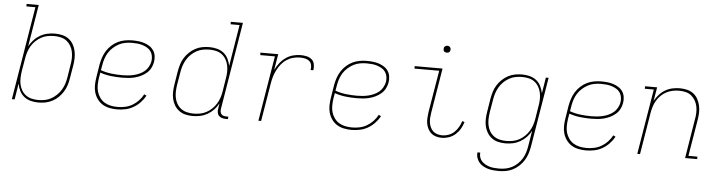

<svg xmlns="http://www.w3.org/2000/svg" viewBox="-53 -990 5506 1468"><g transform="rotate(5 2700.0 -256.0)"><path d="M253 8Q223 8 194.5 0.5Q166 -7 144 -24.5Q122 -42 109 -67.5Q96 -93 91 -122L71 0H50L168 -716H99V-735H192L139 -414Q154 -441 175 -463.5Q196 -486 222.5 -501Q249 -516 277.5 -522Q306 -528 335 -528Q364 -528 391.5 -521.5Q419 -515 440.5 -499Q462 -483 475.5 -460Q489 -437 495 -410Q501 -383 500.5 -354.5Q500 -326 495 -297L478 -197Q474 -170 465.5 -143.5Q457 -117 442 -93Q427 -69 406.5 -49Q386 -29 360 -15.5Q334 -2 307 3Q280 8 253 8ZM251 -11Q275 -11 300 -15.5Q325 -20 348 -32.5Q371 -45 390.5 -63.5Q410 -82 424 -104.5Q438 -127 446 -151Q454 -175 458 -200L474 -300Q479 -326 479.5 -351.5Q480 -377 475 -401.5Q470 -426 457.5 -447Q445 -468 426 -482.5Q407 -497 382 -503Q357 -509 331 -509Q307 -509 281.5 -504.5Q256 -500 233.5 -488Q211 -476 191 -457.5Q171 -439 157.5 -416.5Q144 -394 136 -370Q128 -346 124 -321L107 -221Q103 -195 102 -169Q101 -143 106 -119Q111 -95 123.5 -73.5Q136 -52 155.5 -37.5Q175 -23 200 -17Q225 -11 251 -11Z M857 8Q827 8 798 2Q769 -4 745.5 -18.5Q722 -33 705.5 -56Q689 -79 681 -106Q673 -133 673.5 -163Q674 -193 679 -223L695 -323Q700 -350 709 -377Q718 -404 733.5 -428.5Q749 -453 771 -473Q793 -493 819 -505.5Q845 -518 873 -523Q901 -528 928 -528Q952 -528 975.5 -525.5Q999 -523 1020.5 -516Q1042 -509 1061 -497Q1080 -485 1092.5 -466.5Q1105 -448 1108.5 -425Q1112 -402 1108 -378Q1104 -354 1092.5 -331.5Q1081 -309 1061 -292Q1041 -275 1018 -264Q995 -253 971 -247Q947 -241 922.5 -239Q898 -237 875 -237Q831 -237 788.5 -242Q746 -247 706 -261L699 -220Q695 -193 694.5 -166Q694 -139 701 -114.5Q708 -90 723 -69Q738 -48 759 -35Q780 -22 806 -16.5Q832 -11 860 -11Q888 -11 917 -17Q946 -23 972 -38Q998 -53 1019.5 -75.5Q1041 -98 1055 -125L1073 -116Q1057 -87 1033.5 -62.5Q1010 -38 981 -21.5Q952 -5 920 1.5Q888 8 857 8ZM875 -256Q896 -256 918 -258Q940 -260 961.5 -265Q983 -270 1004.5 -279.5Q1026 -289 1043.5 -303.5Q1061 -318 1072.5 -339Q1084 -360 1088 -381Q1091 -402 1087.5 -422Q1084 -442 1073 -457.5Q1062 -473 1045 -483Q1028 -493 1009 -499Q990 -505 969.5 -507Q949 -509 928 -509Q904 -509 878 -504.5Q852 -500 829 -488Q806 -476 785 -457.5Q764 -439 750 -416.5Q736 -394 728 -369.5Q720 -345 716 -320L709 -280Q748 -266 790 -261Q832 -256 875 -256Z M1438 8Q1409 8 1382 1.5Q1355 -5 1333.5 -21Q1312 -37 1298 -60Q1284 -83 1278 -110Q1272 -137 1273 -165.5Q1274 -194 1279 -223L1295 -323Q1300 -350 1308 -376.5Q1316 -403 1331 -427Q1346 -451 1367 -471Q1388 -491 1413.5 -504.5Q1439 -518 1466 -523Q1493 -528 1520 -528Q1550 -528 1579 -520.5Q1608 -513 1630 -495.5Q1652 -478 1664.5 -452.5Q1677 -427 1683 -398L1735 -716H1666V-735H1759L1649 -66Q1647 -55 1648.5 -44Q1650 -33 1656.5 -25Q1663 -17 1673.5 -14Q1684 -11 1695 -11H1710L1709 8H1691Q1676 8 1662 3.5Q1648 -1 1638.5 -11Q1629 -21 1627 -36Q1625 -51 1628 -66L1634 -106Q1620 -79 1598.5 -56.5Q1577 -34 1550.5 -19Q1524 -4 1495.5 2Q1467 8 1438 8ZM1443 -11Q1467 -11 1492 -15.5Q1517 -20 1540 -32Q1563 -44 1582.5 -62.5Q1602 -81 1616 -103.5Q1630 -126 1638 -150Q1646 -174 1650 -199L1666 -299Q1671 -325 1671.5 -351Q1672 -377 1667 -401Q1662 -425 1649.5 -446.5Q1637 -468 1618 -482.5Q1599 -497 1574 -503Q1549 -509 1523 -509Q1499 -509 1473.5 -504.5Q1448 -500 1425 -487.5Q1402 -475 1382.5 -456.5Q1363 -438 1349.5 -415.5Q1336 -393 1328 -369Q1320 -345 1316 -320L1299 -220Q1295 -194 1294 -168.5Q1293 -143 1298 -118.5Q1303 -94 1315.5 -73Q1328 -52 1347.5 -37.5Q1367 -23 1392 -17Q1417 -11 1443 -11Z M1942 0 2025 -501H1913L1912 -520H2049L2028 -397Q2042 -425 2061 -450Q2080 -475 2106 -493.5Q2132 -512 2162 -520Q2192 -528 2221 -528Q2244 -528 2266.5 -523Q2289 -518 2305.5 -504Q2322 -490 2326.5 -467.5Q2331 -445 2327 -421H2306Q2310 -441 2306 -459.5Q2302 -478 2288.5 -489.5Q2275 -501 2256 -505Q2237 -509 2218 -509Q2191 -509 2164.5 -502Q2138 -495 2114 -479Q2090 -463 2072.5 -440.5Q2055 -418 2042.5 -393Q2030 -368 2022.5 -341.5Q2015 -315 2011 -289L1963 0Z M2657 8Q2627 8 2598 2Q2569 -4 2545.5 -18.5Q2522 -33 2505.5 -56Q2489 -79 2481 -106Q2473 -133 2473.5 -163Q2474 -193 2479 -223L2495 -323Q2500 -350 2509 -377Q2518 -404 2533.5 -428.5Q2549 -453 2571 -473Q2593 -493 2619 -505.5Q2645 -518 2673 -523Q2701 -528 2728 -528Q2752 -528 2775.5 -525.5Q2799 -523 2820.5 -516Q2842 -509 2861 -497Q2880 -485 2892.5 -466.5Q2905 -448 2908.5 -425Q2912 -402 2908 -378Q2904 -354 2892.5 -331.5Q2881 -309 2861 -292Q2841 -275 2818 -264Q2795 -253 2771 -247Q2747 -241 2722.5 -239Q2698 -237 2675 -237Q2631 -237 2588.5 -242Q2546 -247 2506 -261L2499 -220Q2495 -193 2494.5 -166Q2494 -139 2501 -114.5Q2508 -90 2523 -69Q2538 -48 2559 -35Q2580 -22 2606 -16.5Q2632 -11 2660 -11Q2688 -11 2717 -17Q2746 -23 2772 -38Q2798 -53 2819.5 -75.5Q2841 -98 2855 -125L2873 -116Q2857 -87 2833.5 -62.5Q2810 -38 2781 -21.5Q2752 -5 2720 1.5Q2688 8 2657 8ZM2675 -256Q2696 -256 2718 -258Q2740 -260 2761.5 -265Q2783 -270 2804.5 -279.5Q2826 -289 2843.5 -303.5Q2861 -318 2872.5 -339Q2884 -360 2888 -381Q2891 -402 2887.5 -422Q2884 -442 2873 -457.5Q2862 -473 2845 -483Q2828 -493 2809 -499Q2790 -505 2769.5 -507Q2749 -509 2728 -509Q2704 -509 2678 -504.5Q2652 -500 2629 -488Q2606 -476 2585 -457.5Q2564 -439 2550 -416.5Q2536 -394 2528 -369.5Q2520 -345 2516 -320L2509 -280Q2548 -266 2590 -261Q2632 -256 2675 -256Z M3350 8Q3327 8 3306 2Q3285 -4 3269.5 -17Q3254 -30 3244 -49Q3234 -68 3230 -89.5Q3226 -111 3227.5 -133.5Q3229 -156 3232 -179L3286 -501H3096V-520H3310L3253 -176Q3250 -156 3248.5 -136.5Q3247 -117 3250 -98.5Q3253 -80 3261 -63Q3269 -46 3282.5 -34Q3296 -22 3314.5 -16.5Q3333 -11 3353 -11Q3376 -11 3400.5 -20Q3425 -29 3443.5 -46.5Q3462 -64 3475 -86.5Q3488 -109 3495 -133L3513 -127Q3505 -100 3490.5 -75Q3476 -50 3454 -30.5Q3432 -11 3404.5 -1.5Q3377 8 3350 8ZM3331 -644Q3325 -644 3319.5 -646Q3314 -648 3310 -652.5Q3306 -657 3305.5 -663.5Q3305 -670 3306 -676Q3306 -681 3308.5 -685Q3311 -689 3315 -691.5Q3319 -694 3323 -695.5Q3327 -697 3332 -697Q3338 -697 3343.5 -694.5Q3349 -692 3353 -687.5Q3357 -683 3358 -676.5Q3359 -670 3358 -664Q3357 -659 3354.5 -655Q3352 -651 3348.5 -648.5Q3345 -646 3340.5 -645Q3336 -644 3331 -644Z M3807 223Q3785 223 3763.5 221Q3742 219 3722 213Q3702 207 3684.5 197Q3667 187 3654.5 172Q3642 157 3635.5 137Q3629 117 3632 95H3653Q3651 114 3656.5 131.5Q3662 149 3674 161.5Q3686 174 3701.5 182.5Q3717 191 3734 196Q3751 201 3770 202.5Q3789 204 3808 204Q3833 204 3858 199Q3883 194 3906 182Q3929 170 3948.5 151.5Q3968 133 3981.5 110.5Q3995 88 4002.5 64Q4010 40 4014 15L4034 -106Q4020 -79 3998.5 -56.5Q3977 -34 3950.5 -19Q3924 -4 3895.5 2Q3867 8 3838 8Q3809 8 3782 1.5Q3755 -5 3733.5 -21Q3712 -37 3698 -60Q3684 -83 3678 -110Q3672 -137 3673 -165.5Q3674 -194 3679 -223L3695 -323Q3700 -350 3708 -376.5Q3716 -403 3731 -427Q3746 -451 3767 -471Q3788 -491 3813.5 -504.5Q3839 -518 3866 -523Q3893 -528 3920 -528Q3950 -528 3979 -520.5Q4008 -513 4030 -495.5Q4052 -478 4064.5 -452.5Q4077 -427 4083 -398L4103 -520H4124L4035 18Q4030 45 4021.5 71.5Q4013 98 3997.5 122.5Q3982 147 3960.5 167Q3939 187 3913.5 200Q3888 213 3860.5 218Q3833 223 3807 223ZM3843 -11Q3867 -11 3892 -15.5Q3917 -20 3940 -32Q3963 -44 3982.5 -62.5Q4002 -81 4016 -103.5Q4030 -126 4038 -150Q4046 -174 4050 -199L4066 -299Q4071 -325 4071.5 -351Q4072 -377 4067 -401Q4062 -425 4049.5 -446.5Q4037 -468 4018 -482.5Q3999 -497 3974 -503Q3949 -509 3923 -509Q3899 -509 3873.5 -504.5Q3848 -500 3825 -487.5Q3802 -475 3782.5 -456.5Q3763 -438 3749.5 -415.5Q3736 -393 3728 -369Q3720 -345 3716 -320L3699 -220Q3695 -194 3694 -168.5Q3693 -143 3698 -118.5Q3703 -94 3715.5 -73Q3728 -52 3747.5 -37.5Q3767 -23 3792 -17Q3817 -11 3843 -11Z M4457 8Q4427 8 4398 2Q4369 -4 4345.5 -18.5Q4322 -33 4305.5 -56Q4289 -79 4281 -106Q4273 -133 4273.5 -163Q4274 -193 4279 -223L4295 -323Q4300 -350 4309 -377Q4318 -404 4333.5 -428.5Q4349 -453 4371 -473Q4393 -493 4419 -505.5Q4445 -518 4473 -523Q4501 -528 4528 -528Q4552 -528 4575.5 -525.5Q4599 -523 4620.5 -516Q4642 -509 4661 -497Q4680 -485 4692.5 -466.5Q4705 -448 4708.5 -425Q4712 -402 4708 -378Q4704 -354 4692.5 -331.5Q4681 -309 4661 -292Q4641 -275 4618 -264Q4595 -253 4571 -247Q4547 -241 4522.5 -239Q4498 -237 4475 -237Q4431 -237 4388.5 -242Q4346 -247 4306 -261L4299 -220Q4295 -193 4294.5 -166Q4294 -139 4301 -114.5Q4308 -90 4323 -69Q4338 -48 4359 -35Q4380 -22 4406 -16.5Q4432 -11 4460 -11Q4488 -11 4517 -17Q4546 -23 4572 -38Q4598 -53 4619.5 -75.5Q4641 -98 4655 -125L4673 -116Q4657 -87 4633.5 -62.5Q4610 -38 4581 -21.5Q4552 -5 4520 1.5Q4488 8 4457 8ZM4475 -256Q4496 -256 4518 -258Q4540 -260 4561.5 -265Q4583 -270 4604.5 -279.5Q4626 -289 4643.5 -303.5Q4661 -318 4672.5 -339Q4684 -360 4688 -381Q4691 -402 4687.5 -422Q4684 -442 4673 -457.5Q4662 -473 4645 -483Q4628 -493 4609 -499Q4590 -505 4569.5 -507Q4549 -509 4528 -509Q4504 -509 4478 -504.5Q4452 -500 4429 -488Q4406 -476 4385 -457.5Q4364 -439 4350 -416.5Q4336 -394 4328 -369.5Q4320 -345 4316 -320L4309 -280Q4348 -266 4390 -261Q4432 -256 4475 -256Z M4850 0 4933 -501H4864V-520H4957L4939 -415Q4954 -441 4974 -463.5Q4994 -486 5020 -501Q5046 -516 5074.5 -522Q5103 -528 5131 -528Q5159 -528 5186.5 -521.5Q5214 -515 5235 -499Q5256 -483 5269 -459.5Q5282 -436 5288 -409Q5294 -382 5293 -353.5Q5292 -325 5287 -297L5241 -19H5310V0H5217L5266 -300Q5271 -325 5272 -351Q5273 -377 5268 -401Q5263 -425 5251 -446Q5239 -467 5220.5 -482Q5202 -497 5177.5 -503Q5153 -509 5127 -509Q5103 -509 5078 -504Q5053 -499 5030 -487Q5007 -475 4988 -456.5Q4969 -438 4956 -415.5Q4943 -393 4935.5 -369Q4928 -345 4924 -321L4871 0Z"/></g></svg>

Font: Iosevka HT Thin Extended
Style: Italic
Weight: 100
Width: 7
Italic angle: -9°
Monospace: yes
Designer: Belleve Invis
Foundry: Belleve Invis
Version: Version 32.3.0; ttfautohint (v1.8.4)